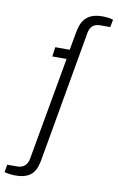

<svg xmlns="http://www.w3.org/2000/svg" viewBox="-182 -784 625 1020"><g transform="rotate(10 130.5 -274.5)"><path d="M-24 182C71 182 88 129 98 76L222 -630C228 -663 246 -682 282 -682H336L344 -723C329 -728 308 -731 286 -731C190 -731 172 -673 162 -621L145 -526H67L60 -475H137L38 81C32 114 12 133 -23 133H-76L-83 174C-70 178 -48 182 -24 182Z"/></g></svg>

Font: Archivo ExtraLight
Style: Italic
Weight: 200
Italic angle: -10°
Designer: Hector Gatti
Foundry: Omnibus-Type
Version: Version 2.001